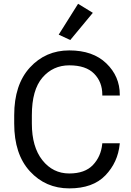

<svg xmlns="http://www.w3.org/2000/svg" viewBox="-20 -996 704 1030"><path d="M56.2 -333Q56.2 -168.9 140.4 -77.1Q224.6 14.6 351.6 14.6Q478.5 14.6 545.4 -55.2Q612.3 -125 622.1 -222.7L622.6 -227.5H528.8L528.3 -222.7Q521.5 -156.2 478.5 -110.8Q435.5 -65.4 351.6 -65.4Q263.7 -65.4 207.3 -136.7Q150.9 -208 150.9 -333V-377.9Q150.9 -513.7 207.5 -579.6Q264.2 -645.5 351.6 -645.5Q440.9 -645.5 484.9 -600.8Q528.8 -556.2 528.8 -488.3V-483.4H622.6V-488.3Q622.6 -586.4 550.5 -656Q478.5 -725.6 351.6 -725.6Q224.6 -725.6 140.4 -633.8Q56.2 -542 56.2 -377.9ZM294.9 -810.1 356.9 -781.2 478 -927.2 398.9 -975.6Z"/></svg>

Font: Roboto Flex
Style: Regular
Weight: 400
Designer: Berlow after Robertson
Foundry: Google
Version: Version 3.200;gftools[0.9.32]